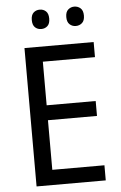

<svg xmlns="http://www.w3.org/2000/svg" viewBox="-60 -946 620 987"><g transform="rotate(-5 250.0 -452.0)"><path d="M445 0H88V-714H445V-636H176V-411H429V-334H176V-78H445ZM138 -854Q138 -880 151 -892Q164 -904 183 -904Q202 -904 215 -892Q228 -880 228 -854Q228 -828 215 -816Q202 -804 183 -804Q164 -804 151 -816Q138 -828 138 -854ZM316 -854Q316 -880 329.5 -892Q343 -904 361 -904Q380 -904 393.5 -892Q407 -880 407 -854Q407 -828 393.5 -816Q380 -804 361 -804Q343 -804 329.5 -816Q316 -828 316 -854Z"/></g></svg>

Font: Noto Sans Sinhala SemiCondensed
Style: Regular
Weight: 400
Width: 4
Designer: Jelle Bosma - Monotype Design Team
Foundry: Monotype Imaging Inc.
Version: Version 2.006; ttfautohint (v1.8.4.7-5d5b)